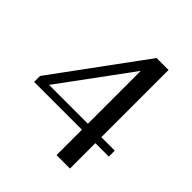

<svg xmlns="http://www.w3.org/2000/svg" viewBox="-182 -785 909 909"><g transform="rotate(45 273.0 -330.0)"><path d="M338 -170H18V-210L348 -660H428V-210H518V-170H428V0H338ZM338 -210V-564L78 -210Z"/></g></svg>

Font: ZCOOL XiaoWei
Style: Regular
Weight: 400
Version: Version 1.000